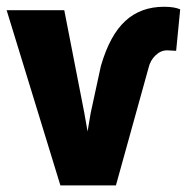

<svg xmlns="http://www.w3.org/2000/svg" viewBox="-20 -559 563 579"><path d="M244.1 -162.6 253.4 -217.8 284.2 -359.9Q311 -452.6 357.7 -495.6Q404.3 -538.6 474.6 -538.6Q505.9 -538.6 523.4 -530.8L511.2 -405.8L483.9 -407.2Q464.8 -407.2 449 -392.1Q433.1 -377 427.7 -353.5L329.6 0H162.1L0 -528.3H173.8L233.9 -220.2Z"/></svg>

Font: Roboto
Style: Regular
Weight: 900
Designer: Google
Version: Version 2.001171; 2014